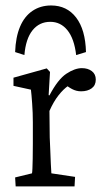

<svg xmlns="http://www.w3.org/2000/svg" viewBox="-20 -668 383 688"><path d="M36.1 0 34.2 -32.2 94.7 -46.9Q95.7 -51.8 96.2 -64.5Q96.7 -77.1 97.2 -98.6Q97.7 -120.1 97.7 -152.3V-229.5Q97.7 -263.7 95.2 -297.4Q92.8 -331.1 90.8 -346.7L28.3 -360.4V-389.6L147.5 -422.9L159.2 -410.2L154.3 -327.1L157.2 -326.2Q187.5 -383.8 217.8 -403.8Q248 -423.8 273.4 -423.8Q294.9 -423.8 309.1 -413.1Q323.2 -402.3 323.2 -382.8Q323.2 -362.3 308.6 -351.6Q293.9 -340.8 270.5 -340.8Q253.9 -340.8 238.8 -348.6Q223.6 -356.4 210.9 -368.2L225.6 -361.3Q207 -348.6 189.5 -326.2Q171.9 -303.7 157.2 -270.5L158.2 -175.8Q159.2 -154.3 160.2 -128.9Q161.1 -103.5 162.1 -81.5Q163.1 -59.6 164.1 -46.9L249 -34.2L247.1 0ZM67.4 -470.7 34.2 -481.4Q36.1 -535.2 51.8 -572.3Q67.4 -609.4 96.2 -628.9Q125 -648.4 163.1 -648.4Q219.7 -648.4 252.9 -605Q286.1 -561.5 288.1 -481.4L252.9 -470.7Q246.1 -529.3 221.7 -559.6Q197.3 -589.8 160.2 -589.8Q121.1 -589.8 96.7 -559.6Q72.3 -529.3 67.4 -470.7Z"/></svg>

Font: Crimson Pro Light
Style: Regular
Weight: 300
Designer: Jacques Le Bailly
Foundry: Baron von Fonthausen
Version: Version 1.003